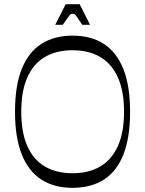

<svg xmlns="http://www.w3.org/2000/svg" viewBox="-20 -886 696 921"><path d="M328 15Q240 15 178.5 -24.5Q117 -64 84.5 -145Q52 -226 52 -350Q52 -475 84.5 -555.5Q117 -636 178.5 -675.5Q240 -715 328 -715Q417 -715 478 -675.5Q539 -636 571.5 -555.5Q604 -475 604 -350Q604 -226 572 -145Q540 -64 478.5 -24.5Q417 15 328 15ZM328 -55Q406 -55 461 -87.5Q516 -120 545.5 -185.5Q575 -251 575 -350Q575 -449 545.5 -514.5Q516 -580 461 -612.5Q406 -645 328 -645Q250 -645 195 -612.5Q140 -580 111 -514.5Q82 -449 82 -350Q82 -251 111 -185.5Q140 -120 195 -87.5Q250 -55 328 -55ZM245 -767 295 -866H362L412 -767H375Q357 -793 349.5 -804Q342 -815 338.5 -817.5Q335 -820 328 -820Q323 -820 319 -817.5Q315 -815 307 -804Q299 -793 281 -767Z"/></svg>

Font: Ojuju
Style: Regular
Weight: 400
Designer: Chisaokwu Joboson, Mirko Velimirovic
Foundry: Udi Foundry
Version: Version 1.000